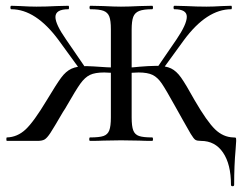

<svg xmlns="http://www.w3.org/2000/svg" viewBox="-20 -488 840 665"><path d="M292 -12Q324 -12 338.5 -17Q353 -22 358.5 -36.5Q364 -51 364 -81V-387Q364 -417 358.5 -431Q353 -445 338.5 -450.5Q324 -456 293 -456Q290 -456 290 -462Q290 -468 293 -468L338 -467Q376 -465 399 -465Q424 -465 464 -467L507 -468Q510 -468 510 -462Q510 -456 507 -456Q477 -456 462 -450Q447 -444 441.5 -429.5Q436 -415 436 -385V-81Q436 -51 441.5 -36.5Q447 -22 461.5 -17Q476 -12 507 -12Q510 -12 510 -6Q510 0 507 0Q479 0 463 -1L399 -2L338 -1Q321 0 292 0Q289 0 289 -6Q289 -12 292 -12ZM519 -246 591 -351Q627 -404 627 -430Q627 -456 584 -456Q581 -456 581 -462Q581 -468 584 -468L624 -467Q662 -465 695 -465Q718 -465 750 -467L781 -468Q783 -468 783 -462Q783 -456 781 -456Q696 -456 617 -349L537 -239ZM4 -12Q40 -13 68.5 -39.5Q97 -66 142 -141Q175 -196 191.5 -218.5Q208 -241 227.5 -250Q247 -259 280 -259Q292 -259 350 -255Q360 -255 386 -253L385 -235Q351 -237 341 -237Q309 -237 291.5 -228.5Q274 -220 258.5 -198.5Q243 -177 211 -121Q208 -115 198 -100Q166 -45 154.5 -27.5Q143 -10 134.5 -5Q126 0 110 0H4Q2 0 2 -6Q2 -12 4 -12ZM19 -456Q16 -456 16 -462Q16 -468 19 -468L50 -467Q82 -465 106 -465Q140 -465 176 -467L217 -468Q219 -468 219 -462Q219 -456 217 -456Q172 -456 172 -429Q172 -404 209 -351L281 -246L263 -239L183 -349Q104 -456 19 -456ZM614 -71 586 -121Q555 -177 540.5 -198.5Q526 -220 508.5 -228.5Q491 -237 460 -237Q451 -237 415 -235L414 -253Q447 -255 464 -257Q478 -258 492.5 -259Q507 -260 522 -260Q554 -260 572.5 -251Q591 -242 607 -219.5Q623 -197 654 -141Q697 -67 725 -40Q753 -13 788 -12Q796 -12 797 -10.5Q798 -9 798 0Q798 6 796 30Q791 85 791 152Q791 157 785.5 157Q780 157 780 152Q780 81 752.5 40.5Q725 0 676 0Q663 0 657 -3.5Q651 -7 640.5 -24.5Q630 -42 614 -71Z"/></svg>

Font: Cormorant Unicase Medium
Style: Regular
Weight: 500
Designer: Christian Thalmann (Catharsis Fonts)
Foundry: Catharsis Fonts
Version: Version 4.000